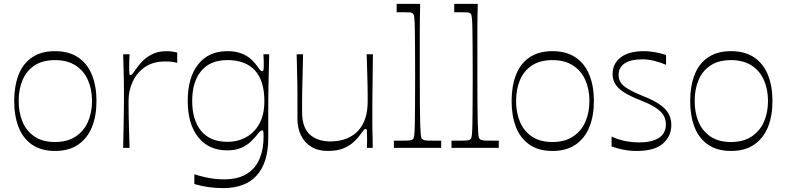

<svg xmlns="http://www.w3.org/2000/svg" viewBox="-20 -760 4044 987"><path d="M263 16Q191 16 144 -17Q97 -50 75 -107.5Q53 -165 53 -241Q53 -316 75 -374Q97 -432 144 -464.5Q191 -497 263 -497Q335 -497 382.5 -464.5Q430 -432 453 -374Q476 -316 476 -241Q476 -165 453 -107.5Q430 -50 382.5 -17Q335 16 263 16ZM263 -30Q326 -30 368.5 -58Q411 -86 432 -133.5Q453 -181 453 -241Q453 -301 432 -348.5Q411 -396 368.5 -423.5Q326 -451 263 -451Q199 -451 157.5 -423.5Q116 -396 96 -348.5Q76 -301 76 -241Q76 -181 96 -133.5Q116 -86 157.5 -58Q199 -30 263 -30Z M613 0Q615 -74 615.5 -116.5Q616 -159 616.5 -184Q617 -209 617 -226.5Q617 -244 617 -268Q617 -291 617 -308Q617 -325 616.5 -345Q616 -365 615.5 -396.5Q615 -428 613 -481H646Q645 -465 644.5 -448.5Q644 -432 644 -420Q644 -391 645 -382.5Q646 -374 651 -374Q656 -374 661 -380Q666 -386 677 -402Q686 -416 705.5 -438.5Q725 -461 757.5 -479Q790 -497 838 -497Q853 -497 868 -494.5Q883 -492 891 -490V-437Q880 -440 867 -442Q854 -444 828 -444Q767 -444 725.5 -415.5Q684 -387 662.5 -341Q641 -295 641 -245Q641 -221 641 -203.5Q641 -186 641.5 -163.5Q642 -141 643 -103.5Q644 -66 646 0Z M1127 207Q1090 207 1053.5 202Q1017 197 979 186V136Q1008 145 1035 151Q1062 157 1086 159.5Q1110 162 1130 162Q1205 162 1250 133Q1295 104 1315 55Q1335 6 1335 -57Q1335 -76 1334 -83Q1333 -90 1328 -90Q1323 -90 1317.5 -85.5Q1312 -81 1300 -65Q1289 -51 1270 -32.5Q1251 -14 1221 -0.5Q1191 13 1148 13Q1053 13 999 -54.5Q945 -122 945 -242Q945 -362 999 -429.5Q1053 -497 1148 -497Q1194 -497 1224.5 -484Q1255 -471 1274 -452.5Q1293 -434 1303 -419Q1314 -403 1318.5 -398.5Q1323 -394 1328 -394Q1333 -394 1334.5 -401.5Q1336 -409 1336 -430Q1336 -440 1335.5 -453.5Q1335 -467 1334 -481H1364Q1363 -435 1361.5 -382Q1360 -329 1359.5 -279Q1359 -229 1359 -192Q1359 -162 1359 -143.5Q1359 -125 1359 -105Q1359 -85 1359 -50Q1359 75 1300.5 141Q1242 207 1127 207ZM1149 -31Q1203 -31 1246 -55Q1289 -79 1314 -125.5Q1339 -172 1339 -241Q1339 -345 1290.5 -398Q1242 -451 1149 -451Q1060 -451 1014 -395Q968 -339 968 -241Q968 -143 1014 -87Q1060 -31 1149 -31Z M1666 16Q1615 16 1580 -5.5Q1545 -27 1527 -64.5Q1509 -102 1509 -150Q1509 -194 1509 -225Q1509 -256 1509 -281Q1509 -306 1508.5 -332Q1508 -358 1507 -393Q1506 -428 1505 -481H1538Q1537 -428 1536 -393.5Q1535 -359 1534.5 -334.5Q1534 -310 1533.5 -289Q1533 -268 1533 -243.5Q1533 -219 1533 -184Q1533 -138 1545.5 -108.5Q1558 -79 1579 -63Q1600 -47 1625 -40Q1650 -33 1677 -33Q1726 -33 1762.5 -48Q1799 -63 1823 -90Q1847 -117 1858.5 -154Q1870 -191 1870 -236Q1870 -261 1870 -278Q1870 -295 1869.5 -317.5Q1869 -340 1868 -378Q1867 -416 1865 -481H1897Q1896 -403 1895.5 -353Q1895 -303 1894.5 -272Q1894 -241 1894 -222Q1894 -203 1894 -188.5Q1894 -174 1894 -157Q1894 -133 1894 -117.5Q1894 -102 1894.5 -87Q1895 -72 1895.5 -52Q1896 -32 1896 0H1866Q1867 -17 1867 -29.5Q1867 -42 1867 -51Q1867 -80 1866 -88.5Q1865 -97 1860 -97Q1855 -97 1851 -92.5Q1847 -88 1835 -72Q1825 -57 1804.5 -36Q1784 -15 1750.5 0.5Q1717 16 1666 16Z M2005 0V-37Q2020 -37 2032 -37Q2044 -37 2054 -37Q2080 -37 2089 -38.5Q2098 -40 2102 -44Q2105 -46 2107 -52Q2109 -58 2110.5 -75Q2112 -92 2112.5 -126.5Q2113 -161 2113.5 -219.5Q2114 -278 2114 -370Q2114 -459 2113.5 -517Q2113 -575 2112.5 -609Q2112 -643 2110.5 -660Q2109 -677 2107 -683Q2105 -689 2102 -691Q2098 -695 2089 -696Q2080 -697 2057 -697Q2049 -697 2039.5 -697Q2030 -697 2019 -697V-740H2140Q2140 -728 2139.5 -710.5Q2139 -693 2138.5 -666.5Q2138 -640 2138 -600Q2138 -560 2138 -503.5Q2138 -447 2138 -368Q2138 -278 2138.5 -219.5Q2139 -161 2140 -126.5Q2141 -92 2142.5 -75Q2144 -58 2146 -52Q2148 -46 2152 -44Q2157 -40 2166 -38.5Q2175 -37 2205 -37Q2214 -37 2224.5 -37Q2235 -37 2248 -37V0Z M2301 0V-37Q2316 -37 2328 -37Q2340 -37 2350 -37Q2376 -37 2385 -38.5Q2394 -40 2398 -44Q2401 -46 2403 -52Q2405 -58 2406.5 -75Q2408 -92 2408.5 -126.5Q2409 -161 2409.5 -219.5Q2410 -278 2410 -370Q2410 -459 2409.5 -517Q2409 -575 2408.5 -609Q2408 -643 2406.5 -660Q2405 -677 2403 -683Q2401 -689 2398 -691Q2394 -695 2385 -696Q2376 -697 2353 -697Q2345 -697 2335.5 -697Q2326 -697 2315 -697V-740H2436Q2436 -728 2435.5 -710.5Q2435 -693 2434.5 -666.5Q2434 -640 2434 -600Q2434 -560 2434 -503.5Q2434 -447 2434 -368Q2434 -278 2434.5 -219.5Q2435 -161 2436 -126.5Q2437 -92 2438.5 -75Q2440 -58 2442 -52Q2444 -46 2448 -44Q2453 -40 2462 -38.5Q2471 -37 2501 -37Q2510 -37 2520.5 -37Q2531 -37 2544 -37V0Z M2820 16Q2748 16 2701 -17Q2654 -50 2632 -107.5Q2610 -165 2610 -241Q2610 -316 2632 -374Q2654 -432 2701 -464.5Q2748 -497 2820 -497Q2892 -497 2939.5 -464.5Q2987 -432 3010 -374Q3033 -316 3033 -241Q3033 -165 3010 -107.5Q2987 -50 2939.5 -17Q2892 16 2820 16ZM2820 -30Q2883 -30 2925.5 -58Q2968 -86 2989 -133.5Q3010 -181 3010 -241Q3010 -301 2989 -348.5Q2968 -396 2925.5 -423.5Q2883 -451 2820 -451Q2756 -451 2714.5 -423.5Q2673 -396 2653 -348.5Q2633 -301 2633 -241Q2633 -181 2653 -133.5Q2673 -86 2714.5 -58Q2756 -30 2820 -30Z M3124 -7V-58Q3150 -45 3187.5 -36.5Q3225 -28 3265 -28Q3332 -28 3367.5 -51.5Q3403 -75 3403 -120Q3403 -148 3390 -168.5Q3377 -189 3349.5 -207Q3322 -225 3276 -243Q3222 -264 3190 -284Q3158 -304 3143.5 -327Q3129 -350 3129 -379Q3129 -433 3171 -465Q3213 -497 3289 -497Q3308 -497 3328 -494.5Q3348 -492 3367.5 -487.5Q3387 -483 3404 -477V-427Q3378 -438 3346 -446.5Q3314 -455 3282 -455Q3223 -455 3191.5 -434.5Q3160 -414 3160 -374Q3160 -341 3187 -318Q3214 -295 3286 -266Q3335 -247 3367.5 -225.5Q3400 -204 3415.5 -178Q3431 -152 3431 -117Q3431 -60 3388 -22Q3345 16 3253 16Q3216 16 3182.5 9Q3149 2 3124 -7Z M3738 16Q3666 16 3619 -17Q3572 -50 3550 -107.5Q3528 -165 3528 -241Q3528 -316 3550 -374Q3572 -432 3619 -464.5Q3666 -497 3738 -497Q3810 -497 3857.5 -464.5Q3905 -432 3928 -374Q3951 -316 3951 -241Q3951 -165 3928 -107.5Q3905 -50 3857.5 -17Q3810 16 3738 16ZM3738 -30Q3801 -30 3843.5 -58Q3886 -86 3907 -133.5Q3928 -181 3928 -241Q3928 -301 3907 -348.5Q3886 -396 3843.5 -423.5Q3801 -451 3738 -451Q3674 -451 3632.5 -423.5Q3591 -396 3571 -348.5Q3551 -301 3551 -241Q3551 -181 3571 -133.5Q3591 -86 3632.5 -58Q3674 -30 3738 -30Z"/></svg>

Font: Ojuju Light
Style: Regular
Weight: 300
Designer: Chisaokwu Joboson, Mirko Velimirovic
Foundry: Udi Foundry
Version: Version 1.000